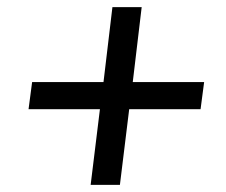

<svg xmlns="http://www.w3.org/2000/svg" viewBox="-20 -604 632 538"><path d="M295 -584H377L352 -374H552L542 -298H342L316 -86H234L260 -298H60L70 -374H270Z"/></svg>

Font: Aleo Medium
Style: Italic
Weight: 500
Italic angle: -7°
Designer: Alessio Laiso
Foundry: Alessio Laiso
Version: Version 2.001;gftools[0.9.29]